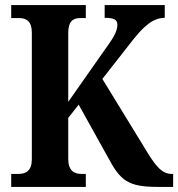

<svg xmlns="http://www.w3.org/2000/svg" viewBox="-20 -734 700 754"><path d="M24 0H317V-51H300C271 -51 248 -64 248 -110V-271L289 -323L404 -116C453 -24 483 0 600 0H660V-51H655C619 -51 596 -75 559 -135L382 -424L501 -576C543 -629 580 -664 627 -664V-714H391V-664C427 -664 441 -657 441 -637C441 -610 424 -583 389 -535L248 -334V-604C248 -650 266 -663 295 -663H317V-714H24V-663H55C84 -663 105 -650 105 -606V-109C105 -63 82 -51 52 -51H24Z"/></svg>

Font: Noto Serif Sinhala Condensed
Style: Bold
Weight: 700
Width: 3
Designer: Jelle Bosma - Monotype Design Team
Foundry: Monotype Imaging Inc.
Version: Version 2.007